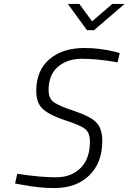

<svg xmlns="http://www.w3.org/2000/svg" viewBox="-20 -950 656 980"><path d="M616 -930 460 -796H424L326 -930H385L450 -841L553 -930ZM580 -632Q476 -650 399.5 -650Q323 -650 275.5 -609Q228 -568 228 -490Q228 -447 255 -428Q282 -409 360.5 -383Q439 -357 470.5 -326Q502 -295 502 -230Q502 -119 435.5 -54.5Q369 10 256 10Q180 10 86 -8L57 -13L68 -63Q185 -45 265 -45Q345 -45 392 -93Q439 -141 439 -226Q439 -271 416 -290.5Q393 -310 315.5 -335Q238 -360 201.5 -391Q165 -422 165 -486Q165 -590 232 -647.5Q299 -705 411 -705Q489 -705 566 -686L591 -679Z"/></svg>

Font: Titillium Web Light
Style: Italic
Weight: 300
Italic angle: -13°
Version: Version 1.002;PS 57.000;hotconv 1.0.70;makeotf.lib2.5.55311